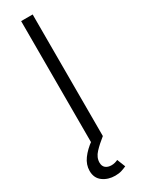

<svg xmlns="http://www.w3.org/2000/svg" viewBox="-245 -757 746 995"><g transform="rotate(-30 128.5 -259.0)"><path d="M163.1 -727.5V0H94.2V-727.5ZM116.7 210.4Q74.7 210.4 43.9 188Q13.2 165.5 13.2 122.6Q13.2 85.4 37.1 52.7Q61 20 101.1 -8.8L163.1 0Q128.4 27.3 103.8 53.7Q79.1 80.1 79.1 110.8Q79.1 132.3 92.3 143.1Q105.5 153.8 127 153.8Q138.2 153.8 147.9 151.1Q157.7 148.4 165.5 144.5L185.1 193.8Q172.4 199.7 155.8 205.1Q139.2 210.4 116.7 210.4Z"/></g></svg>

Font: Inter 16pt Light
Style: Regular
Weight: 300
Version: Version 4.001;git-66647c0bb